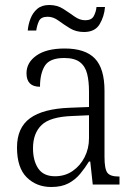

<svg xmlns="http://www.w3.org/2000/svg" viewBox="-20 -738 541 768"><path d="M185 10Q126 10 87 -28.5Q48 -67 48 -148Q48 -227 100 -265Q152 -303 259 -307L336 -310V-372Q336 -413 328.5 -443Q321 -473 299.5 -489.5Q278 -506 237 -506Q179 -506 159.5 -475Q140 -444 140 -391Q86 -391 86 -445Q86 -488 126 -516Q166 -544 239 -544Q321 -544 359.5 -504Q398 -464 398 -375V-111Q398 -62 409.5 -47Q421 -32 454 -32H458V0H351L341 -92H336Q320 -66 300.5 -42.5Q281 -19 253.5 -4.5Q226 10 185 10ZM200 -33Q240 -33 270.5 -54Q301 -75 318.5 -109.5Q336 -144 336 -185V-277L269 -274Q181 -271 146.5 -238Q112 -205 112 -145Q112 -95 133 -64Q154 -33 200 -33ZM316 -610Q284 -610 259.5 -625Q235 -640 214 -655.5Q193 -671 171 -671Q144 -671 136 -654Q128 -637 125 -616H91Q93 -640 102 -663.5Q111 -687 129 -702.5Q147 -718 177 -718Q209 -718 233 -702.5Q257 -687 278 -672Q299 -657 321 -657Q346 -657 355 -673.5Q364 -690 366 -710H400Q397 -672 378.5 -641Q360 -610 316 -610Z"/></svg>

Font: Noto Serif Tamil SemiCondensed Light
Style: Regular
Weight: 300
Width: 4
Designer: Indian Type Foundry, Tom Grace, and the Monotype Design Team
Foundry: Monotype Imaging Inc.
Version: Version 2.004; ttfautohint (v1.8.4.7-5d5b)